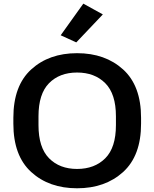

<svg xmlns="http://www.w3.org/2000/svg" viewBox="-20 -1017 846 1052"><path d="M53.2 -339.4Q53.2 -163.6 150.9 -74.5Q248.5 14.6 402.3 14.6Q556.2 14.6 654.5 -74.5Q752.9 -163.6 752.9 -339.4V-371.6Q752.9 -547.4 654.5 -636.5Q556.2 -725.6 402.3 -725.6Q248.5 -725.6 150.9 -636.5Q53.2 -547.4 53.2 -371.6ZM190.9 -331.5V-379.9Q190.9 -502.4 248.5 -561Q306.2 -619.6 402.3 -619.6Q498.5 -619.6 556.9 -561Q615.2 -502.4 615.2 -379.9V-331.5Q615.2 -208.5 556.9 -149.9Q498.5 -91.3 402.3 -91.3Q306.6 -91.3 248.8 -149.9Q190.9 -208.5 190.9 -331.5ZM312.5 -823.7 397.9 -784.7 543.5 -938 436.5 -997.1Z"/></svg>

Font: Roboto Flex
Style: wght 600 wdth 140 opsz 13.0 GRAD 0.00 slnt 0.00 XTRA 468 XOPQ 96 YOPQ 79 YTLC 514 YTUC 712 YTAS 750 YTDE -203.00 YTFI 738
Weight: 600
Width: 8
Designer: Berlow after Robertson
Foundry: Google
Version: Version 3.100